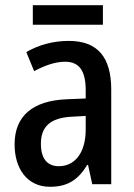

<svg xmlns="http://www.w3.org/2000/svg" viewBox="-20 -707 513 737"><path d="M375 -687H106V-612H375ZM244 -550C183 -550 127 -534 81 -507L111 -434C153 -456 192 -470 230 -470C283 -470 309 -437 309 -360V-329L237 -326C106 -321 36 -262 36 -153C36 -60 84 10 172 10C240 10 280 -17 315 -74H318L334 0H407V-363C407 -486 356 -550 244 -550ZM256 -259 309 -262V-210C309 -120 267 -69 206 -69C163 -69 137 -96 137 -155C137 -220 172 -255 256 -259Z"/></svg>

Font: Noto Sans Arabic Cond Med
Style: Regular
Weight: 500
Width: 3
Designer: Monotype Design Team, Nadine Chahine, Nizar Qandah and Khaled Hosny
Foundry: Monotype Imaging Inc.
Version: Version 2.012